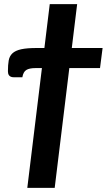

<svg xmlns="http://www.w3.org/2000/svg" viewBox="-20 -745 518 932"><path d="M195.5 -512 221.5 -725H354.5L328.5 -512H478L465.5 -414.5H316.5L245.5 167H112.5L183.5 -414.5H152.5Q123 -414.5 108 -405.5Q93 -396.5 88.5 -370H46.5Q37.5 -370 32 -372.8Q26.5 -375.5 23.5 -379.8Q20.5 -384 19.5 -389.2Q18.5 -394.5 18.5 -399.5Q18.5 -430 22.2 -451.2Q26 -472.5 40.2 -486Q54.5 -499.5 82.5 -505.8Q110.5 -512 159 -512Z"/></svg>

Font: Lato Heavy
Style: Italic
Weight: 800
Italic angle: -7°
Designer: Lukasz Dziedzic
Foundry: tyPoland Lukasz Dziedzic
Version: Version 2.007; 2014-02-27